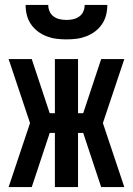

<svg xmlns="http://www.w3.org/2000/svg" viewBox="-20 -760 540 780"><path d="M15 0 102 -260 15 -520H109L182 -300H203V-520H297V-300H318L391 -520H485L398 -260L485 0H391L318 -220H297V0H203V-220H182L109 0ZM250 -600Q229 -600 209 -602.5Q189 -605 169.5 -612.5Q150 -620 133.5 -632.5Q117 -645 105.5 -662Q94 -679 89 -699Q84 -719 84 -740H176Q176 -726 181.5 -713.5Q187 -701 198 -693Q209 -685 222.5 -682Q236 -679 250 -679Q264 -679 277.5 -682Q291 -685 302 -693Q313 -701 318.5 -713.5Q324 -726 324 -740H416Q416 -719 411 -699Q406 -679 394.5 -662Q383 -645 366.5 -632.5Q350 -620 330.5 -612.5Q311 -605 291 -602.5Q271 -600 250 -600Z"/></svg>

Font: Zed Mono
Style: Bold
Weight: 700
Monospace: yes
Designer: Belleve Invis
Foundry: Belleve Invis
Version: Version 1.0.0; ttfautohint (v1.8.4)